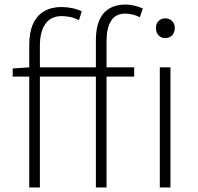

<svg xmlns="http://www.w3.org/2000/svg" viewBox="-20 -827 874 847"><path d="M109 0V-629Q109 -685 126 -722Q143 -759 175 -777.5Q207 -796 251 -796Q274 -796 296.5 -791.5Q319 -787 341 -777L328 -738Q309 -748 289.5 -752Q270 -756 252 -756Q205 -756 180.5 -722Q156 -688 156 -625V0ZM403 0V-650Q403 -703 418 -737.5Q433 -772 462.5 -789.5Q492 -807 533 -807Q552 -807 571.5 -802.5Q591 -798 610 -790L597 -751Q565 -767 533 -767Q490 -767 470 -735Q450 -703 450 -646V0ZM36 -489V-525L110 -530H572V-489ZM685 0V-530H732V0ZM709 -659Q691 -659 679.5 -671Q668 -683 668 -704Q668 -723 679.5 -734.5Q691 -746 709 -746Q727 -746 739 -734.5Q751 -723 751 -704Q751 -683 739 -671Q727 -659 709 -659Z"/></svg>

Font: Noto Sans TC ExtraLight
Style: Regular
Weight: 250
Designer: Ryoko NISHIZUKA  (kana, bopomofo & ideographs); Paul D. Hunt (Latin, Greek & Cyrillic); Sandoll Communications , Soo-you
Foundry: Adobe
Version: Version 2.004-H2;hotconv 1.0.118;makeotfexe 2.5.65603